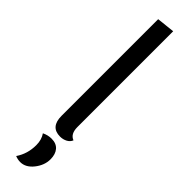

<svg xmlns="http://www.w3.org/2000/svg" viewBox="-324 -689 901 901"><g transform="rotate(45 126.0 -239.0)"><path d="M168 -710V-74.2Q168 -28.8 199.2 -17.1Q192.9 -1.5 177 6.8Q161.1 15.1 142.1 15.1Q78.1 15.1 78.1 -59.1V-700.2ZM121.1 49.8Q152.8 49.8 169.4 69.1Q186 88.4 186 122.1Q186 161.6 158.2 196.8Q130.4 231.9 94.2 231.9Q78.1 231.9 61 225.1Q91.8 180.2 91.8 122.1Q91.8 85.9 74.2 61Q97.2 49.8 121.1 49.8Z"/></g></svg>

Font: Sansita Light
Style: Regular
Weight: 300
Designer: Pablo Cosgaya
Foundry: Omnibus-Type
Version: Version 1.006;hotconv 1.0.109;makeotfexe 2.5.65596